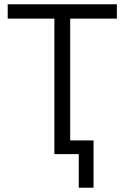

<svg xmlns="http://www.w3.org/2000/svg" viewBox="-20 -720 582 897"><path d="M234 0H348V157H417V-64H308V-633H526V-700H16V-633H234Z"/></svg>

Font: Chess Sans
Style: Regular
Weight: 400
Designer: Wolf Bōese
Foundry: Wolf Bōese
Version: Version 7.223;Glyphs 3.3 (3306)